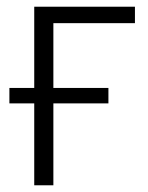

<svg xmlns="http://www.w3.org/2000/svg" viewBox="-20 -552 441 572"><path d="M382 -532V-483H139V-290H303V-244H139V0H82V-244H8V-290H82V-532Z"/></svg>

Font: Noto Sans Display Light
Style: Regular
Weight: 300
Designer: Monotype Design Team
Foundry: Monotype Imaging Inc.
Version: Version 2.003